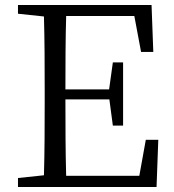

<svg xmlns="http://www.w3.org/2000/svg" viewBox="-20 -749 695 769"><path d="M564 -189H614L607 0H52V-36L156 -47Q158 -118 158.5 -191Q159 -264 159 -337V-392Q159 -465 158.5 -538Q158 -611 156 -683L52 -694V-729H587L594 -541H545L518 -685H245Q243 -614 242.5 -541Q242 -468 242 -391H417L432 -499H473V-246H432L418 -351H242Q242 -268 242.5 -193Q243 -118 245 -45H538Z"/></svg>

Font: Shippori Mincho TTF
Style: Regular
Weight: 400
Version: Version 2.100